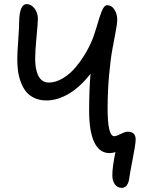

<svg xmlns="http://www.w3.org/2000/svg" viewBox="-20 -741 697 933"><path d="M571.8 171.9Q549.8 171.9 537.8 154.3Q525.9 136.7 525.9 111.8Q525.9 68.8 541 -2Q527.8 2.9 512.2 2.9Q463.4 2.9 438.2 -49.6Q413.1 -102.1 413.1 -203.1Q413.1 -302.7 419.9 -382.8Q371.6 -319.8 315.9 -286.4Q260.3 -252.9 206.1 -252.9Q173.3 -252.9 147.7 -264.6Q122.1 -276.4 106.7 -295.7Q91.3 -314.9 81.3 -341.8Q71.3 -368.7 67.6 -396Q64 -423.3 64 -455.1Q64 -483.4 68.6 -545.7Q73.2 -607.9 73.2 -638.2Q75.2 -721.2 109.9 -721.2Q130.9 -721.2 147.5 -700.2Q164.1 -679.2 164.1 -648.9Q164.1 -630.4 157.5 -561.8Q150.9 -493.2 150.9 -455.1Q150.9 -432.1 154.1 -412.6Q157.2 -393.1 164.6 -376.2Q171.9 -359.4 185.3 -349.6Q198.7 -339.8 216.8 -339.8Q251.5 -339.8 286.6 -361.3Q321.8 -382.8 350.1 -417.2Q378.4 -451.7 400.4 -490.5Q422.4 -529.3 436 -567.9Q442.4 -585.9 450 -611.6Q457.5 -637.2 462.4 -653.1Q467.3 -668.9 473.6 -684.8Q480 -700.7 486.6 -708.3Q493.2 -715.8 501 -715.8Q522.5 -715.8 536.1 -694.3Q549.8 -672.9 549.8 -644Q549.8 -628.9 542.5 -589.1Q535.2 -549.3 526.4 -503.2Q517.6 -457 510.3 -377.9Q502.9 -298.8 502.9 -213.9Q502.9 -79.1 535.2 -79.1Q544.9 -79.1 566.9 -90.1Q588.9 -101.1 600.1 -101.1Q639.2 -101.1 639.2 -63Q639.2 -41.5 625.7 27.1Q612.3 95.7 608.9 120.1Q603 171.9 571.8 171.9Z"/></svg>

Font: Shantell Sans Bouncy
Style: Regular
Weight: 400
Designer: Stephen Nixon, Anya Danilova, Shantell Martin
Foundry: Arrow Type
Version: Version 1.006;[9816181b4]